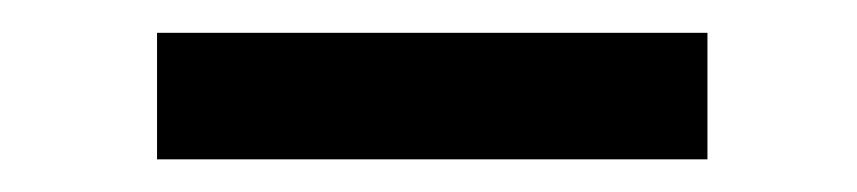

<svg xmlns="http://www.w3.org/2000/svg" viewBox="-20 -728 522 117"><path d="M411.1 -630.9H75.7V-708H411.1Z"/></svg>

Font: Vazir Medium
Style: Medium
Weight: 500
Designer: Saber Rastikerdar
Foundry: Saber Rastikerdar
Version: Version 30.0.0